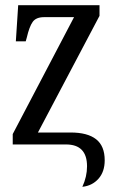

<svg xmlns="http://www.w3.org/2000/svg" viewBox="-20 -556 448 739"><path d="M315 84Q315 0 234 0H29V-40L265 -490H150Q119 -490 106 -472Q93 -454 83 -411L79 -397H41L50 -536H363V-495L126 -46H252Q317 -46 350 -20Q383 6 383 61Q383 105 359 132Q335 159 297 163Q315 124 315 84Z"/></svg>

Font: Noto Serif Cond
Style: Regular
Weight: 400
Width: 3
Designer: Monotype Design Team
Foundry: Monotype Imaging Inc.
Version: Version 1.001